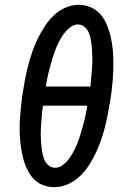

<svg xmlns="http://www.w3.org/2000/svg" viewBox="-20 -764 540 792"><path d="M204 8Q184 8 164.5 2Q145 -4 130 -16Q115 -28 104.5 -44Q94 -60 86.5 -78Q79 -96 74.5 -115Q70 -134 67 -154Q64 -174 62.5 -194Q61 -214 61 -234.5Q61 -255 62.5 -276Q64 -297 66 -317.5Q68 -338 70.5 -358.5Q73 -379 77 -399Q81 -426 86.5 -453Q92 -480 99.5 -506Q107 -532 116 -558Q125 -584 138 -609.5Q151 -635 167 -659Q183 -683 204 -702.5Q225 -722 251.5 -733Q278 -744 305 -744Q330 -744 352 -735Q374 -726 390 -709.5Q406 -693 416 -672Q426 -651 432.5 -628Q439 -605 442.5 -581Q446 -557 447 -533Q448 -509 447.5 -484Q447 -459 445 -434Q443 -409 440 -384.5Q437 -360 432 -335Q428 -309 422.5 -282Q417 -255 410 -229Q403 -203 393.5 -177Q384 -151 371.5 -125.5Q359 -100 343 -76.5Q327 -53 305.5 -33.5Q284 -14 257.5 -3Q231 8 204 8ZM169 -407H353Q354 -422 355.5 -436.5Q357 -451 358.5 -465.5Q360 -480 360.5 -494.5Q361 -509 361 -523.5Q361 -538 360 -552.5Q359 -567 357.5 -580.5Q356 -594 353 -608Q350 -622 344 -634Q338 -646 327 -654.5Q316 -663 301 -663Q286 -663 273 -654Q260 -645 250 -633Q240 -621 232 -607.5Q224 -594 217.5 -580Q211 -566 206 -551.5Q201 -537 196.5 -523Q192 -509 188 -494.5Q184 -480 180.5 -465.5Q177 -451 174 -436.5Q171 -422 169 -407ZM208 -72Q223 -72 236 -81Q249 -90 259 -102Q269 -114 277 -127.5Q285 -141 291.5 -155Q298 -169 303 -183Q308 -197 312.5 -211.5Q317 -226 321 -240.5Q325 -255 328.5 -269.5Q332 -284 335 -298.5Q338 -313 340 -328H157Q155 -313 153.5 -298.5Q152 -284 151 -269.5Q150 -255 149 -240.5Q148 -226 148 -211.5Q148 -197 149 -183Q150 -169 151.5 -155Q153 -141 156 -127Q159 -113 165 -101Q171 -89 182 -80.5Q193 -72 208 -72Z"/></svg>

Font: Iosevka Slab Medium Oblique
Style: Regular
Weight: 500
Italic angle: -9°
Monospace: yes
Designer: Belleve Invis
Foundry: Belleve Invis
Version: Version 11.1.1; ttfautohint (v1.8.3)